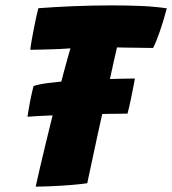

<svg xmlns="http://www.w3.org/2000/svg" viewBox="-20 -686 640 713"><path d="M453.5 -264Q430.5 -264 384.8 -263.2Q339 -262.5 283.8 -261Q228.5 -259.5 174.8 -257.5Q121 -255.5 82 -252.5Q86.5 -282 92.2 -311.8Q98 -341.5 104.5 -366.5Q122.5 -373 159.8 -377.8Q197 -382.5 243.5 -386Q290 -389.5 336.8 -391Q383.5 -392.5 422 -393.5Q460.5 -394.5 481 -394.5Q479.5 -385.5 475.2 -363.8Q471 -342 465.5 -315.2Q460 -288.5 453.5 -264ZM92.5 -501Q93.5 -513 97.5 -535.8Q101.5 -558.5 106.5 -583.8Q111.5 -609 116 -629Q120.5 -649 122.5 -655.5Q180 -660 251.8 -663Q323.5 -666 396.5 -666Q452.5 -666 504.8 -663.8Q557 -661.5 599.5 -655Q587 -608 573 -567.8Q559 -527.5 548.5 -508Q539 -508 522.5 -508.2Q506 -508.5 486 -508.8Q466 -509 447.2 -509.2Q428.5 -509.5 414.5 -510Q410 -491.5 402.2 -456.5Q394.5 -421.5 384.8 -376.5Q375 -331.5 364 -282.5Q353 -233.5 342.8 -186.5Q332.5 -139.5 324.2 -100.2Q316 -61 310.5 -35.8Q305 -10.5 304 -5.5Q280 -2 243.5 1Q207 4 171 5.5Q135 7 112.5 7Q119 -22 128.2 -62.2Q137.5 -102.5 148.8 -149Q160 -195.5 172 -244Q184 -292.5 196 -339.2Q208 -386 219 -426Q225.5 -449.5 231 -469.8Q236.5 -490 241.5 -506.5Q224.5 -505 206 -504.2Q187.5 -503.5 168.5 -502.8Q149.5 -502 130 -501.8Q110.5 -501.5 92.5 -501Z"/></svg>

Font: Grandstander Thin ExtraBold
Style: Italic
Weight: 800
Italic angle: -15°
Version: Version 1.200